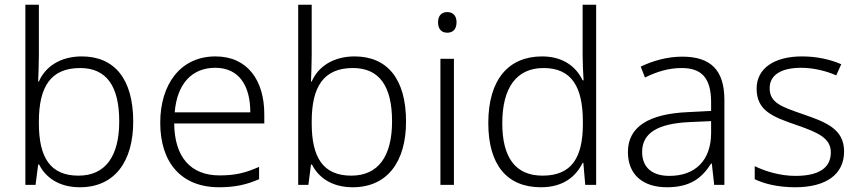

<svg xmlns="http://www.w3.org/2000/svg" viewBox="-20 -780 3627 810"><path d="M144 -550V-760H87V0H130L141 -86H145C172 -32 228 10 317 10C464 10 542 -99 542 -267C542 -448 462 -542 325 -542C233 -542 170 -497 144 -436H141C142 -463 144 -512 144 -550ZM318 -493C429 -493 483 -417 483 -268C483 -121 425 -39 311 -39C191 -39 144 -117 144 -260V-267C144 -414 194 -493 318 -493Z M889 -542C741 -542 656 -424 656 -262C656 -95 744 10 904 10C972 10 1020 -1 1073 -24V-76C1014 -50 972 -40 906 -40C784 -40 716 -118 715 -259H1095V-298C1095 -440 1025 -542 889 -542ZM888 -494C989 -494 1036 -418 1036 -306H717C727 -427 790 -494 888 -494Z M1295 -550V-760H1238V0H1281L1292 -86H1296C1323 -32 1379 10 1468 10C1615 10 1693 -99 1693 -267C1693 -448 1613 -542 1476 -542C1384 -542 1321 -497 1295 -436H1292C1293 -463 1295 -512 1295 -550ZM1469 -493C1580 -493 1634 -417 1634 -268C1634 -121 1576 -39 1462 -39C1342 -39 1295 -117 1295 -260V-267C1295 -414 1345 -493 1469 -493Z M1867 -729C1842 -729 1828 -713 1828 -686C1828 -658 1842 -642 1867 -642C1892 -642 1906 -658 1906 -686C1906 -713 1892 -729 1867 -729ZM1895 -532H1838V0H1895Z M2262 10C2357 10 2410 -36 2438 -93H2441L2449 0H2495V-760H2438V-545C2438 -514 2440 -472 2442 -441H2438C2411 -498 2356 -542 2267 -542C2125 -542 2040 -444 2040 -261C2040 -83 2120 10 2262 10ZM2269 -39C2154 -39 2099 -116 2099 -260C2099 -410 2159 -493 2273 -493C2392 -493 2439 -413 2439 -266V-257C2439 -116 2392 -39 2269 -39Z M2858 -541C2794 -541 2733 -523 2683 -499L2701 -453C2752 -478 2801 -493 2856 -493C2937 -493 2980 -454 2980 -349V-312L2883 -307C2717 -300 2629 -245 2629 -139C2629 -43 2692 10 2794 10C2893 10 2942 -30 2980 -90H2983L2993 0H3036V-358C3036 -485 2978 -541 2858 -541ZM2890 -265 2980 -269V-217C2979 -105 2915 -38 2804 -38C2732 -38 2689 -73 2689 -139C2689 -219 2755 -259 2890 -265Z M3541 -141C3541 -235 3466 -264 3371 -297C3279 -329 3227 -345 3227 -408C3227 -464 3276 -494 3360 -494C3413 -494 3467 -480 3508 -462L3529 -509C3483 -529 3427 -542 3363 -542C3247 -542 3172 -492 3172 -406C3172 -313 3240 -287 3339 -253C3435 -220 3485 -196 3485 -137C3485 -76 3441 -38 3336 -38C3273 -38 3211 -56 3164 -79V-24C3203 -5 3261 10 3335 10C3466 10 3541 -45 3541 -141Z"/></svg>

Font: Noto Sans Malayalam Light
Style: Regular
Weight: 300
Designer: Jelle Bosma - Monotype Design Team
Foundry: Monotype Imaging Inc.
Version: Version 2.104